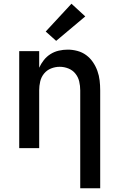

<svg xmlns="http://www.w3.org/2000/svg" viewBox="-20 -794 640 1029"><path d="M410 215V-310Q410 -334 404.5 -357.5Q399 -381 384 -399.5Q369 -418 346.5 -427Q324 -436 300 -436Q276 -436 253.5 -427Q231 -418 216 -399.5Q201 -381 195.5 -357.5Q190 -334 190 -310V0H83V-520H190V-431Q200 -453 215 -472Q230 -491 250.5 -504Q271 -517 295 -522.5Q319 -528 343 -528Q369 -528 395 -521Q421 -514 442 -498.5Q463 -483 478 -461Q493 -439 502 -414Q511 -389 514 -362.5Q517 -336 517 -310V215ZM281 -575 225 -625 363 -774 437 -706Z"/></svg>

Font: Iosevka Custom SmBdEx
Style: Regular
Weight: 600
Width: 7
Monospace: yes
Designer: Belleve Invis
Foundry: Belleve Invis
Version: Version 11.2.4; ttfautohint (v1.8.4)